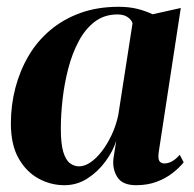

<svg xmlns="http://www.w3.org/2000/svg" viewBox="-20 -534 572 565"><path d="M447 -86Q444.5 -66.5 449.2 -59.8Q454 -53 464 -53Q474.5 -53 485.8 -59Q497 -65 509 -78.5L520.5 -56.5Q508 -40.5 487.8 -24.8Q467.5 -9 440.8 1Q414 11 380.5 11Q340 11 325 -13.2Q310 -37.5 314 -68.5L322 -119.5Q312.5 -89 290.2 -58.8Q268 -28.5 237.2 -8.8Q206.5 11 169.5 11Q129 11 93 -8.8Q57 -28.5 34.5 -68.5Q12 -108.5 12 -170.5Q12 -224.5 25.2 -275.2Q38.5 -326 64 -369.5Q89.5 -413 127.8 -445.2Q166 -477.5 216.5 -495.8Q267 -514 329 -514Q359.5 -514 383.8 -508Q408 -502 429 -492L512 -510.5ZM370 -465.5Q367.5 -475 356.2 -483.2Q345 -491.5 325.5 -491.5Q287 -491.5 259 -470.2Q231 -449 211.8 -413Q192.5 -377 181 -332.8Q169.5 -288.5 164.2 -242.5Q159 -196.5 159 -155Q159 -111 166.2 -87Q173.5 -63 185.8 -53.8Q198 -44.5 212.5 -44.5Q229 -44.5 246 -56Q263 -67.5 279 -88Q295 -108.5 308 -135.8Q321 -163 328 -195Z"/></svg>

Font: Merriweather 144pt
Style: Bold Italic
Weight: 700
Italic angle: -7.8°
Version: Version 2.101